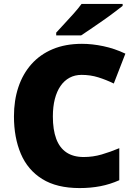

<svg xmlns="http://www.w3.org/2000/svg" viewBox="-20 -947 689 977"><path d="M395 -566Q361 -566 334 -551.5Q307 -537 288 -509.5Q269 -482 259 -443Q249 -404 249 -354Q249 -287 266 -241Q283 -195 318 -171.5Q353 -148 406 -148Q453 -148 497.5 -161Q542 -174 587 -193V-30Q540 -9 490.5 0.5Q441 10 385 10Q269 10 195 -36Q121 -82 86 -164.5Q51 -247 51 -355Q51 -436 73.5 -503.5Q96 -571 140 -620.5Q184 -670 248.5 -697Q313 -724 397 -724Q449 -724 506 -712Q563 -700 618 -674L559 -522Q520 -541 480 -553.5Q440 -566 395 -566ZM604 -917Q586 -903 559 -882.5Q532 -862 501 -840.5Q470 -819 441.5 -799.5Q413 -780 393 -767H266V-781Q283 -800 307 -825.5Q331 -851 355 -878Q379 -905 395 -927H604Z"/></svg>

Font: Noto Sans Devanagari Black
Style: Regular
Weight: 900
Version: Version 2.003